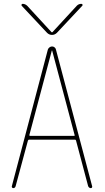

<svg xmlns="http://www.w3.org/2000/svg" viewBox="-20 -970 540 990"><path d="M222.7 -800.8 91.8 -940.4Q89.8 -943.4 91.3 -946.8Q92.8 -950.2 96.7 -950.2Q109.4 -950.2 120.1 -940.4L246.1 -803.7H248H250L376 -940.4Q385.7 -950.2 399.4 -950.2Q403.3 -950.2 405.3 -946.8Q407.2 -943.4 404.3 -940.4L273.4 -800.8Q262.7 -790 248 -790Q233.4 -790 222.7 -800.8ZM131.8 -275.4Q129.9 -270.5 134.8 -269.5H361.3Q367.2 -269.5 364.3 -275.4L249 -709Q249 -710 248 -710Q247.1 -710 247.1 -709ZM47.9 0Q44.9 0 42.5 -2.9Q40 -5.9 41 -9.8L226.6 -713.9Q228.5 -720.7 234.9 -725.6Q241.2 -730.5 248.5 -730.5Q255.9 -730.5 261.7 -725.6Q267.6 -720.7 268.6 -713.9L455.1 -9.8Q456.1 -5.9 454.1 -2.9Q452.1 0 448.2 0Q439.5 0 434.6 -9.8L372.1 -245.1Q371.1 -250 366.2 -250H129.9Q126 -250 124 -245.1L60.5 -9.8Q57.6 0 47.9 0Z"/></svg>

Font: Rounded Mgen+ 1m thin
Style: Regular
Weight: 100
Designer: [Source Han Sans]
Ryoko NISHIZUKA  (kana & ideographs); Paul D. Hunt (Latin, Greek & Cyrillic); Wenlong ZHANG  (bopomofo
Version: Version 1.059.20150602